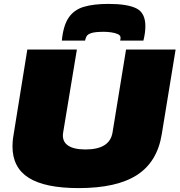

<svg xmlns="http://www.w3.org/2000/svg" viewBox="-20 -954 920 984"><path d="M383 10Q211 10 127.5 -42.5Q44 -95 44 -204Q44 -215 45 -229Q46 -243 50 -266L120 -700H374L304 -277Q296 -233 325.5 -210.5Q355 -188 418 -188Q544 -188 557 -277L626 -700H880L809 -266Q786 -124 682 -57Q578 10 383 10ZM536 -934Q633 -934 679 -911Q725 -888 725 -820Q725 -786 715 -746H596Q598 -757 598 -760Q598 -773 583 -779.5Q568 -786 548 -788.5Q528 -791 513 -791Q469 -791 449.5 -785Q430 -779 424 -768.5Q418 -758 416 -746H297Q304 -822 331.5 -863Q359 -904 409.5 -919Q460 -934 536 -934Z"/></svg>

Font: Georama Extended Black
Style: Italic
Weight: 900
Width: 7
Italic angle: -9°
Designer: Jean-Baptiste Levee
Foundry: Production Type
Version: Version 1.000